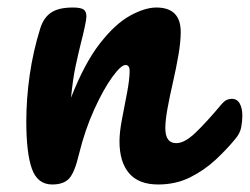

<svg xmlns="http://www.w3.org/2000/svg" viewBox="-20 -486 665 511"><path d="M119 5Q80 5 65 -36.5Q50 -78 50 -163Q50 -223 59 -286Q68 -349 87 -410Q96 -439 116 -452.5Q136 -466 174 -466Q194 -466 202 -461Q210 -456 210 -442Q210 -435 205.5 -414Q201 -393 195 -370Q189 -346 181.5 -311.5Q174 -277 169 -226Q205 -318 246 -370.5Q287 -423 326.5 -444.5Q366 -466 396 -466Q461 -466 461 -401Q461 -375 455 -340Q449 -305 440.5 -268Q432 -231 426 -198.5Q420 -166 420 -145Q420 -105 449 -105Q471 -105 499.5 -132Q528 -159 570 -209Q578 -218 584.5 -220.5Q591 -223 597 -223Q611 -223 618 -210.5Q625 -198 625 -178Q625 -164 622 -147.5Q619 -131 606 -116Q584 -89 554 -61Q524 -33 486 -14Q448 5 401 5Q349 5 323.5 -25Q298 -55 298 -110Q298 -135 305 -170.5Q312 -206 318.5 -241Q325 -276 325 -297Q325 -313 314 -313Q302 -313 278.5 -280.5Q255 -248 230.5 -194Q206 -140 190 -75Q179 -28 164.5 -11.5Q150 5 119 5Z"/></svg>

Font: Pacifico
Style: Regular
Weight: 400
Designer: Vernon Adams
Foundry: Vernon Adams
Version: Version 3.010; ttfautohint (v1.8.4.7-5d5b)